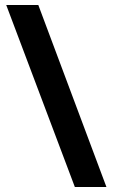

<svg xmlns="http://www.w3.org/2000/svg" viewBox="-20 -743 454 772"><path d="M134 -723H5L281 9H408Z"/></svg>

Font: Noto Sans Khmer UI ExtraCondensed ExtraBold
Style: Regular
Weight: 800
Width: 2
Designer: Danh Hong and the Monotype Design Team
Foundry: Monotype Imaging Inc.
Version: Version 2.002